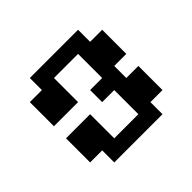

<svg xmlns="http://www.w3.org/2000/svg" viewBox="-142 -793 977 977"><g transform="rotate(-45 347.0 -304.0)"><path d="M173.6 -86.8H86.8V-260.4H260.4V-86.8H434V-260.4H347.2V-347.2H434V-520.8H260.4V-347.2H86.8V-520.8H173.6V-607.6H520.8V-520.8H607.6V-347.2H520.8V-260.4H607.6V-86.8H520.8V0H173.6Z"/></g></svg>

Font: 8-bit Operator+ 8
Style: Bold
Weight: 700
Designer: GrandChaos9000
Version: Version 1.3.0 - August 1, 2014